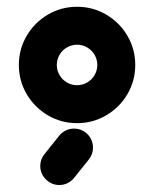

<svg xmlns="http://www.w3.org/2000/svg" viewBox="-20 -542 447 562"><path d="M264.8 -351.9Q264.8 -367.8 256.9 -381.5Q248.9 -395.2 235.2 -403.1Q221.5 -411.1 205.6 -411.1Q189.6 -411.1 175.9 -403.1Q162.2 -395.2 154.3 -381.5Q146.3 -367.8 146.3 -351.9Q146.3 -335.9 154.3 -322.2Q162.2 -308.5 175.9 -300.6Q189.6 -292.6 205.6 -292.6Q221.5 -292.6 235.2 -300.6Q248.9 -308.5 256.9 -322.2Q264.8 -335.9 264.8 -351.9ZM35.2 -351.9Q35.2 -398.1 58.1 -437.2Q81.1 -476.3 120.2 -499.3Q159.3 -522.2 205.6 -522.2Q251.9 -522.2 290.9 -499.3Q330 -476.3 353 -437.2Q375.9 -398.1 375.9 -351.9Q375.9 -305.6 353 -266.5Q330 -227.4 290.9 -204.4Q251.9 -181.5 205.6 -181.5Q159.3 -181.5 120.2 -204.4Q81.1 -227.4 58.1 -266.5Q35.2 -305.6 35.2 -351.9ZM153.3 -0.4Q138.5 -0.4 125.7 -8Q113 -15.6 105.4 -28.3Q97.8 -41.1 97.8 -55.9Q97.8 -75.6 110.4 -91.1L153.3 -144.8Q161.1 -154.4 172.4 -160Q183.7 -165.6 196.7 -165.6Q211.9 -165.6 224.6 -158.1Q237.4 -150.7 244.8 -138Q252.2 -125.2 252.2 -110Q252.2 -90.4 240 -75.2L196.7 -21.1Q188.9 -11.5 177.6 -5.9Q166.3 -0.4 153.3 -0.4Z"/></svg>

Font: 26F Galaxy Sans Black
Style: Regular
Weight: 900
Designer: C₂₉H₂₅N₃O₅
Version: Version 1.100